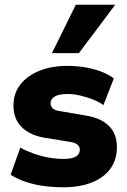

<svg xmlns="http://www.w3.org/2000/svg" viewBox="-20 -782 536 813"><path d="M248 11Q203 11 161.5 5Q120 -1 86 -13Q52 -25 25 -42L66 -157Q91 -143 121.5 -132Q152 -121 185 -115Q218 -109 249 -109Q286 -109 302 -119.5Q318 -130 318 -147Q318 -162 307.5 -170Q297 -178 278 -181L167 -199Q105 -210 71 -244.5Q37 -279 37 -335Q37 -387 66.5 -424.5Q96 -462 147.5 -482.5Q199 -503 266 -503Q302 -503 337 -497.5Q372 -492 404 -480.5Q436 -469 462 -450L418 -337Q399 -351 373 -361Q347 -371 319.5 -377.5Q292 -384 269 -384Q228 -384 211 -373Q194 -362 194 -345Q194 -332 203 -323.5Q212 -315 231 -312L342 -293Q406 -283 440.5 -249.5Q475 -216 475 -159Q475 -105 447 -67Q419 -29 368 -9Q317 11 248 11ZM200 -557 301 -762H468L314 -557Z"/></svg>

Font: Nunito Sans 12pt Black
Style: Regular
Weight: 900
Designer: Vernon Adams
Foundry: Vernon Adams
Version: Version 3.101;gftools[0.9.27]